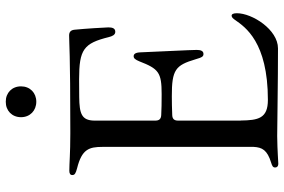

<svg xmlns="http://www.w3.org/2000/svg" viewBox="-182 -812 998 675"><g transform="rotate(-90 317.5 -475.0)"><path d="M524.1 -592C527 -580.3 531.6 -569.2 542.6 -569.2C555.8 -569.2 558.2 -580.6 558.2 -593.8C558.2 -603.3 553.6 -677.2 550.1 -711.6C549 -723.7 544 -731.5 529.8 -731.5C502.1 -731.5 471.9 -727.3 195.7 -727.3H184.3C114.7 -727.3 81 -730.8 54 -730.8C44.4 -730.8 39.1 -727.3 39.1 -720.5C39.1 -712 44 -708.5 62.9 -703.5C130 -686.8 138.1 -661.6 138.1 -613.6V-82.7C136.4 -52.6 126.8 -34.8 82.7 -21.3C71.4 -17.8 65.7 -15.3 65.7 -7.1C65.7 -1.4 69.2 3.9 79.2 3.9C90.6 3.9 119 0.7 175.8 0C246.4 0.4 359.7 2.8 484.4 2.8C550.4 2.8 608 -87.7 608 -141.7C608 -155.5 604.4 -160.2 599.1 -160.2C593.4 -160.2 588.8 -154.8 583.1 -146.3C559.7 -113.6 507.5 -32.7 303.3 -32.7C238.3 -32.7 231.5 -66.4 230.8 -128.6H230.5V-348.4C230.5 -362.2 236.5 -368.6 250.4 -369C271.3 -370 297.6 -370.4 316.1 -370.4C409.8 -370.7 425.1 -357.2 446 -287.3C452.8 -263.1 456.3 -259.2 464.8 -259.2C475.5 -259.2 479 -268.8 479 -283C479 -302.6 473 -416.9 470.5 -480.5C469.8 -499.6 463.8 -504.6 456.7 -504.6C449.6 -504.6 445 -499.3 438.9 -484.7C412.6 -416.9 399.9 -406.2 323.9 -406.2C293 -406.2 269.2 -406.6 250 -407.7C236.2 -408.4 230.5 -414.8 230.5 -428.6V-643.1C231.2 -687.9 255.3 -695.3 313.2 -696C348.7 -696.4 359.4 -696.4 375.4 -696.4C480.8 -696.4 502.1 -680.4 524.1 -592ZM242.5 -900.6C242.5 -869 265.6 -846.9 296.9 -846.9C328.1 -846.9 350.9 -869 350.9 -900.6C350.9 -932.5 328.1 -954.5 296.9 -954.2C265.6 -954.5 242.5 -932.5 242.5 -900.6Z"/></g></svg>

Font: Margiela Serif Text
Style: Regular
Weight: 400
Designer: Andreas Faust, Stefan Endress
Version: Version 1.002;FEAKit 1.0